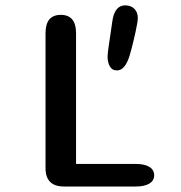

<svg xmlns="http://www.w3.org/2000/svg" viewBox="-20 -678 659 698"><path d="M256.5 -82H473.5Q506 -82 523.2 -71.2Q540.5 -60.5 540.5 -41Q540.5 -21.5 523.2 -10.8Q506 0 473.5 0H212.5Q145.5 0 145.5 -67V-557Q145.5 -624 201 -624Q256.5 -624 256.5 -557ZM405.5 -422Q387.5 -422 379.2 -436.8Q371 -451.5 371 -473Q371 -477.5 372.5 -490.5Q374 -503.5 376.8 -521.8Q379.5 -540 382.5 -560Q385.5 -580 388 -598.5Q396 -658.5 435 -658.5Q456 -658.5 468.5 -646Q481 -633.5 481 -612.5Q481 -606.5 479 -593.8Q477 -581 473 -563Q469 -545 463.8 -523Q458.5 -501 451.5 -477Q435 -422 405.5 -422Z"/></svg>

Font: Sono ExtraLight Monospace Medium
Style: Regular
Weight: 500
Version: Version 2.112